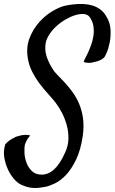

<svg xmlns="http://www.w3.org/2000/svg" viewBox="-66 -762 581 973"><path d="M358.4 -448.2Q357.4 -451.2 364.3 -463.4Q371.1 -475.6 379.4 -493.7Q387.7 -511.7 396 -534.7Q404.3 -557.6 407.7 -582Q411.1 -606.4 407.2 -630.9Q403.3 -655.3 386.7 -677.7Q377 -689.5 357.9 -690.9Q338.9 -692.4 314.9 -685.1Q291 -677.7 265.1 -662.6Q239.3 -647.5 217.8 -627.4Q196.3 -607.4 181.2 -583Q166 -558.6 164.1 -533.2Q162.1 -512.7 165.5 -495.1Q168.9 -477.5 174.8 -462.9Q180.7 -448.2 187.5 -435.5Q194.3 -422.9 200.2 -413.1Q208 -399.4 224.6 -382.8Q241.2 -366.2 260.7 -345.2Q280.3 -324.2 299.8 -297.9Q319.3 -271.5 334 -238.3Q348.6 -205.1 354.5 -164.1Q360.4 -123 353.5 -73.2Q342.8 -1 319.3 47.4Q295.9 95.7 268.1 125Q240.2 154.3 211.9 167.5Q183.6 180.7 165 184.6Q150.4 187.5 130.4 189.9Q110.4 192.4 88.4 189Q66.4 185.5 43.9 175.3Q21.5 165 3.9 143.6Q-16.6 119.1 -28.3 90.8Q-39.1 66.4 -44.4 34.7Q-49.8 2.9 -39.1 -31.2Q-31.2 -40 -22.5 -46.9Q-13.7 -53.7 -4.9 -58.6Q4.9 -64.5 15.6 -69.3Q28.3 -73.2 41 -76.2Q51.8 -78.1 64 -78.6Q76.2 -79.1 86.9 -75.2Q72.3 -58.6 66.4 -43.9Q62.5 -36.1 60.5 -30.3Q56.6 -11.7 58.1 14.2Q59.6 40 68.8 64Q78.1 87.9 95.7 105Q113.3 122.1 142.6 123Q213.9 125 263.7 11.7Q280.3 -23.4 280.8 -59.6Q281.2 -95.7 272 -128.9Q262.7 -162.1 247.6 -190.9Q232.4 -219.7 216.8 -240.2Q201.2 -260.7 179.2 -284.7Q157.2 -308.6 135.7 -336.9Q114.3 -365.2 97.2 -398.4Q80.1 -431.6 74.2 -470.7Q66.4 -525.4 84.5 -570.8Q102.5 -616.2 133.3 -650.4Q164.1 -684.6 200.7 -706.1Q237.3 -727.5 265.6 -733.4Q422.9 -764.6 471.7 -680.7Q492.2 -648.4 494.1 -612.3Q496.1 -576.2 489.7 -545.4Q483.4 -514.6 474.1 -493.7Q464.8 -472.7 461.9 -470.7Q456.1 -464.8 443.4 -458Q430.7 -451.2 402.3 -445.3Q394.5 -443.4 386.7 -443.4Q379.9 -443.4 372.1 -444.3Q364.3 -445.3 358.4 -448.2Z"/></svg>

Font: Satisfy
Style: Regular
Weight: 400
Designer: Font Diner, Inc
Foundry: Font Diner, Inc
Version: Version 1.000